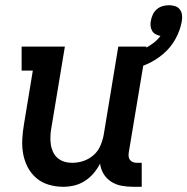

<svg xmlns="http://www.w3.org/2000/svg" viewBox="-20 -709 719 737"><path d="M223 8Q194 8 167 0Q140 -8 119.5 -25.5Q99 -43 86.5 -67Q74 -91 69 -118Q64 -145 65.5 -174Q67 -203 72 -232L106 -438H63V-530H229L177 -217Q174 -201 173.5 -185.5Q173 -170 175 -155Q177 -140 183.5 -126Q190 -112 201 -102.5Q212 -93 226.5 -88.5Q241 -84 257 -84Q279 -84 300 -91Q321 -98 338.5 -113Q356 -128 365 -149Q374 -170 378 -191L434 -530H542L474 -122Q473 -114 474 -107Q475 -100 479.5 -94.5Q484 -89 491 -86.5Q498 -84 506 -84H524V8H491Q468 8 446.5 4Q425 0 407 -11.5Q389 -23 378 -41Q367 -59 364 -81Q354 -61 339 -43.5Q324 -26 305 -14Q286 -2 265 3Q244 8 223 8ZM473 -438 471 -446 457 -495Q476 -500 495 -506Q514 -512 532 -521Q550 -530 567 -542.5Q584 -555 596 -571Q596 -571 596 -571Q596 -571 596 -571Q586 -573 577.5 -577.5Q569 -582 564 -590.5Q559 -599 558 -609Q557 -619 559 -629Q561 -641 566.5 -653Q572 -665 582 -673.5Q592 -682 604.5 -685.5Q617 -689 629 -689Q641 -689 652 -685.5Q663 -682 670 -673Q677 -664 678.5 -652Q680 -640 678 -628Q672 -593 653.5 -559.5Q635 -526 606 -501.5Q577 -477 542.5 -462Q508 -447 473 -438Z"/></svg>

Font: Iosevka Curly Slab SmBdEx
Style: Italic
Weight: 600
Width: 7
Italic angle: -9°
Monospace: yes
Designer: Belleve Invis
Foundry: Belleve Invis
Version: Version 11.1.0; ttfautohint (v1.8.3)